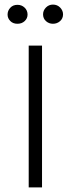

<svg xmlns="http://www.w3.org/2000/svg" viewBox="-20 -816 308 836"><path d="M163 0H105V-617.5H163ZM210.5 -712.5Q193 -712.5 180.2 -724Q167.5 -735.5 167.5 -753.5Q167.5 -770.5 180 -783.2Q192.5 -796 210.5 -796Q229.5 -796 242 -783Q254.5 -770 254.5 -753.5Q254.5 -735.5 241.5 -724Q228.5 -712.5 210.5 -712.5ZM56 -712.5Q36.5 -712.5 24.8 -724.5Q13 -736.5 13 -752.5Q13 -769.5 24.8 -782.2Q36.5 -795 56 -795Q74.5 -795 87.2 -782.8Q100 -770.5 100 -752.5Q100 -736 87.5 -724.2Q75 -712.5 56 -712.5Z"/></svg>

Font: Betina Sans Light
Style: Regular
Weight: 300
Designer: Jonathan Pinhorn (font) & Cristiano Sobral (main changes)
Version: Version 2.001;October 6, 2020;FontCreator 13.0.0.2681 64-bit